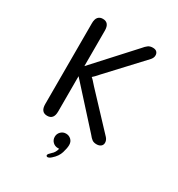

<svg xmlns="http://www.w3.org/2000/svg" viewBox="-195 -750 1008 1087"><g transform="rotate(30 309.5 -206.5)"><path d="M159.2 9.5Q117.2 9.5 117.2 -42.7V-571.3Q117.2 -597.7 128 -610.8Q138.8 -624 159.2 -624Q201.7 -624 201.7 -571.3V-339.5L429.5 -589.3Q443.2 -606.2 455.3 -615.1Q467.5 -624 485.5 -624Q503.5 -624 511.9 -615.4Q520.3 -606.8 520.3 -593.2Q520.3 -584.7 517.2 -577.8Q514.2 -570.8 508.2 -563.5L304.3 -344.2Q291.5 -329.7 282.4 -320.1Q273.3 -310.5 268.5 -307Q273.3 -303.7 282.5 -294Q291.7 -284.3 305.7 -268L508 -52.5Q514.7 -44.5 517.4 -37.2Q520.2 -29.8 520.2 -21.5Q520.2 -7.8 510 0.8Q499.8 9.5 481.7 9.5Q464.2 9.5 453.2 1.8Q442.2 -6 429 -23L201.7 -273.8V-42.7Q201.7 9.5 159.2 9.5ZM303.7 43Q322.7 43 336.7 55.9Q350.7 68.8 350.7 90.7Q350.7 110.3 341.3 141.5Q332 172.7 302 198.7Q295 205.2 288.9 208.2Q282.8 211.2 278 211.2Q273.8 211.2 271.5 208.2Q269.2 205.3 269.2 203.2Q269.2 199 273.8 193.1Q278.5 187.2 286.7 179.8Q297 171.3 303.2 160.1Q309.5 148.8 312 137Q310.7 137.3 308 137.3Q305.3 137.3 303.7 137.3Q283.7 137.3 270 123.8Q256.3 110.3 256.3 90.3Q256.3 70.8 270 56.9Q283.7 43 303.7 43Z"/></g></svg>

Font: Sono ExtraLight
Style: Regular
Weight: 200
Designer: Tyler Finck
Foundry: Tyler Finck
Version: Version 2.112